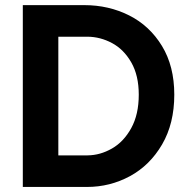

<svg xmlns="http://www.w3.org/2000/svg" viewBox="-20 -740 737 760"><path d="M70.3 -719.7H313.5Q410.2 -719.7 491.2 -679Q572.3 -638.2 621.1 -558.1Q669.9 -478 669.9 -365.2Q669.9 -251 621.6 -168.2Q573.2 -85.4 494.4 -42.7Q415.5 0 324.2 0H70.3ZM529.3 -365.2Q529.3 -441.4 499.5 -493.2Q469.7 -544.9 423.3 -569.6Q377 -594.2 327.1 -594.7H210.9V-125H327.1Q376.5 -125.5 423.1 -152.1Q469.7 -178.7 499.5 -232.9Q529.3 -287.1 529.3 -365.2Z"/></svg>

Font: Reddit Sans Strawberry
Style: Bold
Weight: 700
Designer: Stephen Hutchings
Foundry: Reddit
Version: Version 1.013